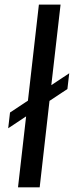

<svg xmlns="http://www.w3.org/2000/svg" viewBox="-20 -802 316 822"><path d="M91.8 -303.7 15.1 -252.9 22.9 -320.3 99.6 -371.1 146.5 -782.2H239.3L199.7 -437.5L276.4 -488.3L268.6 -420.9L191.9 -370.1L149.9 0H57.1Z"/></svg>

Font: Proza Libre
Style: Italic
Weight: 400
Designer: Jasper de Waard
Foundry: Jasper de Waard
Version: Version 1.000; ttfautohint (v1.4.1.8-43bc)